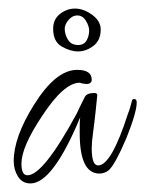

<svg xmlns="http://www.w3.org/2000/svg" viewBox="-20 -448 339 448"><path d="M51 -20Q32 -20 22 -36Q12 -52 12 -72Q12 -128 59 -203Q110 -285 160 -285Q194 -285 194 -262Q194 -252 181 -252Q180 -252 178 -252.5Q176 -253 173 -253L166 -255Q129 -255 78 -177Q30 -105 30 -66Q30 -39 44 -39Q81 -39 159 -183Q161 -188 166 -198Q171 -208 178 -222Q183 -231 200 -231Q207 -231 207 -226L203 -187Q200 -159 197 -137.5Q194 -116 194 -102Q194 -62 209 -62Q240 -62 279 -184Q282 -190 288 -213Q289 -217 293 -217Q299 -217 299 -209Q299 -186 275 -126Q249 -65 234 -51Q224 -43 212 -43Q166 -43 166 -137Q166 -145 166 -154.5Q166 -164 167 -174Q103 -20 51 -20ZM162 -328Q144 -328 124 -339.5Q104 -351 104 -381Q104 -403 120 -415.5Q136 -428 155 -428Q175 -428 195 -413.5Q215 -399 215 -379Q215 -354 198 -341Q181 -328 162 -328ZM162 -343Q176 -343 182 -353.5Q188 -364 188 -377Q188 -387 180.5 -399.5Q173 -412 160 -412Q149 -412 140 -401.5Q131 -391 131 -381Q131 -368 138.5 -355.5Q146 -343 162 -343Z"/></svg>

Font: Ole
Style: Regular
Weight: 400
Designer: Robert E. Leuschke
Foundry: Robert E. Leuschke
Version: Version 1.010; ttfautohint (v1.8.3)